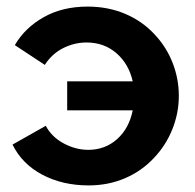

<svg xmlns="http://www.w3.org/2000/svg" viewBox="-20 -554 591 583"><path d="M448 -75Q484 -113 503.5 -162Q523 -211 523 -263Q523 -315 504 -363.5Q485 -412 449 -450Q412 -490 360 -512Q308 -534 246 -534Q170 -534 113 -502Q56 -470 25 -417L116 -357Q138 -391 172 -408Q206 -425 243 -425Q296 -425 333.5 -392.5Q371 -360 383 -307H184V-219H383Q372 -164 335.5 -131.5Q299 -99 248 -99Q210 -99 173.5 -118.5Q137 -138 119 -172L18 -115Q47 -56 108.5 -23.5Q170 9 249 9Q309 9 360 -13Q411 -35 448 -75Z"/></svg>

Font: RT Raleway Bold
Style: Regular
Weight: 400
Designer: Matt McInerney, Pablo Impallari, Rodrigo Fuenzalida — Edited by Milan Moffatt in April 2016
Foundry: Matt McInerney, Pablo Impallari, Rodrigo Fuenzalida — Edited by Milan Moffatt in April 2016
Version: Version 3.001